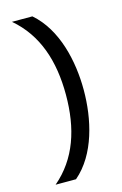

<svg xmlns="http://www.w3.org/2000/svg" viewBox="-116 -730 543 854"><g transform="rotate(-15 155.0 -303.0)"><path d="M260 -303C260 -435 226 -590 124 -678H30C136 -588 178 -458 178 -303C178 -147 136 -18 30 72H124C226 -15 260 -170 260 -303Z"/></g></svg>

Font: Kanit Light
Style: Regular
Weight: 300
Designer: Katatrad Team
Foundry: CadsonDemak
Version: Version 1.000;PS 001.000;hotconv 1.0.88;makeotf.lib2.5.64775